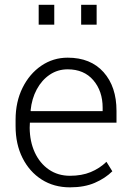

<svg xmlns="http://www.w3.org/2000/svg" viewBox="-20 -782 563 812"><path d="M275.9 10.3Q208 10.3 156.2 -22.7Q104.5 -55.7 75.2 -114Q45.9 -172.4 45.9 -248.5V-275.4Q45.9 -351.1 75.2 -410.4Q104.5 -469.7 154.5 -503.9Q204.6 -538.1 266.1 -538.1Q363.3 -538.1 418 -476.8Q472.7 -415.5 472.7 -313V-263.2H106.4L105.5 -241.7Q106 -183.1 127.2 -137.2Q148.4 -91.3 186.8 -64.9Q225.1 -38.6 275.9 -38.6Q325.7 -38.6 363.5 -54.2Q401.4 -69.8 430.2 -97.7L455.1 -57.6Q424.8 -27.8 380.9 -8.8Q336.9 10.3 275.9 10.3ZM110.4 -312H414.1V-326.7Q414.1 -396.5 374.8 -442.6Q335.4 -488.8 266.1 -488.8Q224.1 -488.8 190.4 -466.1Q156.7 -443.4 135.5 -404.1Q114.3 -364.7 109.4 -314.9ZM323.2 -677.7V-761.7H388.7V-677.7ZM143.6 -677.7V-761.7H209.5V-677.7Z"/></svg>

Font: Roboto Slab Light
Style: Regular
Weight: 300
Designer: Google
Version: Version 2.000; ttfautohint (v1.8.1.43-b0c9)